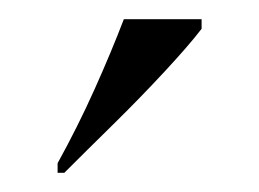

<svg xmlns="http://www.w3.org/2000/svg" viewBox="-20 -786 270 200"><path d="M40 -616Q61 -654 78.5 -693Q96 -732 109 -766H190V-756Q177 -739 151.5 -711.5Q126 -684 97.5 -656Q69 -628 47 -606H40Z"/></svg>

Font: Noto Serif Display ExtraCondensed
Style: Regular
Weight: 400
Width: 2
Designer: Monotype Design Team
Foundry: Monotype Imaging Inc.
Version: Version 2.009